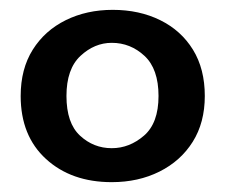

<svg xmlns="http://www.w3.org/2000/svg" viewBox="-20 -720 458 390"><path d="M22 -525Q22 -580 46.5 -619Q71 -658 113.5 -679Q156 -700 209 -700Q263 -700 305.5 -679Q348 -658 372 -619Q396 -580 396 -525Q396 -471 371.5 -432Q347 -393 304 -371.5Q261 -350 207 -350Q125 -350 73.5 -397Q22 -444 22 -525ZM302 -525Q302 -580 273.5 -606.5Q245 -633 207 -633Q172 -633 143.5 -606.5Q115 -580 115 -525Q115 -470 142.5 -444.5Q170 -419 207 -419Q243 -419 272.5 -444.5Q302 -470 302 -525Z"/></svg>

Font: Albert Sans SemiBold
Style: Regular
Weight: 600
Designer: Andreas Rasmussen
Foundry: a.Foundry
Version: Version 1.025